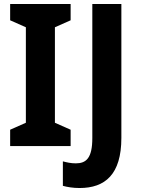

<svg xmlns="http://www.w3.org/2000/svg" viewBox="-20 -734 710 965"><path d="M335 0V-82L256 -117V-597L335 -632V-714H31V-632L110 -597V-117L31 -82V0ZM380 211C508 211 590 143 590 -41V-714H444V-40C444 61 413 87 361 87C336 87 315 82 296 77V200C318 206 346 211 380 211Z"/></svg>

Font: Noto Sans Myanmar SemiCondensed
Style: Bold
Weight: 700
Width: 4
Designer: Monotype Design Team
Foundry: Monotype Imaging Inc.
Version: Version 2.107